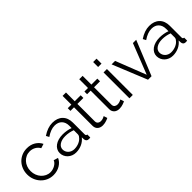

<svg xmlns="http://www.w3.org/2000/svg" viewBox="156 -1726 2732 2732"><g transform="rotate(-45 1521.5 -360.0)"><path d="M39 -262Q39 -317 58 -366Q77 -415 111.5 -451.5Q146 -488 194 -509Q242 -530 300 -530Q374 -530 429 -496.5Q484 -463 512 -406L446 -385Q424 -425 384.5 -447.5Q345 -470 297 -470Q257 -470 222.5 -454Q188 -438 162.5 -410.5Q137 -383 122.5 -345Q108 -307 108 -262Q108 -218 123 -179Q138 -140 164 -111.5Q190 -83 224.5 -66.5Q259 -50 298 -50Q323 -50 347.5 -57Q372 -64 393 -76.5Q414 -89 429 -105Q444 -121 450 -139L517 -119Q506 -91 485 -67.5Q464 -44 435.5 -26.5Q407 -9 372.5 0.5Q338 10 301 10Q244 10 196 -11.5Q148 -33 113 -70.5Q78 -108 58.5 -157Q39 -206 39 -262Z M755 10Q718 10 686.5 -2.5Q655 -15 631.5 -37Q608 -59 595 -88.5Q582 -118 582 -152Q582 -186 598 -215Q614 -244 643 -265Q672 -286 712 -297.5Q752 -309 800 -309Q840 -309 881 -302Q922 -295 954 -282V-329Q954 -398 915 -438.5Q876 -479 807 -479Q767 -479 725 -463Q683 -447 640 -417L616 -462Q717 -530 812 -530Q910 -530 966 -475Q1022 -420 1022 -323V-88Q1022 -60 1047 -60V0Q1030 3 1021 3Q995 3 980.5 -10Q966 -23 965 -46L963 -87Q927 -40 872.5 -15Q818 10 755 10ZM771 -42Q824 -42 868.5 -62Q913 -82 936 -115Q945 -124 949.5 -134.5Q954 -145 954 -154V-239Q920 -252 883.5 -259Q847 -266 809 -266Q737 -266 692 -236Q647 -206 647 -157Q647 -133 656.5 -112Q666 -91 682.5 -75.5Q699 -60 722 -51Q745 -42 771 -42Z M1415 -25Q1409 -22 1397.5 -17Q1386 -12 1371 -7Q1356 -2 1337 2Q1318 6 1297 6Q1275 6 1255 0Q1235 -6 1220 -18.5Q1205 -31 1196 -50Q1187 -69 1187 -94V-467H1115V-521H1187V-697H1255V-521H1375V-467H1255V-113Q1257 -84 1275.5 -70.5Q1294 -57 1318 -57Q1347 -57 1369 -66.5Q1391 -76 1397 -80Z M1750 -25Q1744 -22 1732.5 -17Q1721 -12 1706 -7Q1691 -2 1672 2Q1653 6 1632 6Q1610 6 1590 0Q1570 -6 1555 -18.5Q1540 -31 1531 -50Q1522 -69 1522 -94V-467H1450V-521H1522V-697H1590V-521H1710V-467H1590V-113Q1592 -84 1610.5 -70.5Q1629 -57 1653 -57Q1682 -57 1704 -66.5Q1726 -76 1732 -80Z M1835 0V-521H1903V0ZM1835 -630V-730H1903V-630Z M2209 0 1997 -521H2067L2246 -63L2426 -521H2492L2280 0Z M2704 10Q2667 10 2635.5 -2.5Q2604 -15 2580.5 -37Q2557 -59 2544 -88.5Q2531 -118 2531 -152Q2531 -186 2547 -215Q2563 -244 2592 -265Q2621 -286 2661 -297.5Q2701 -309 2749 -309Q2789 -309 2830 -302Q2871 -295 2903 -282V-329Q2903 -398 2864 -438.5Q2825 -479 2756 -479Q2716 -479 2674 -463Q2632 -447 2589 -417L2565 -462Q2666 -530 2761 -530Q2859 -530 2915 -475Q2971 -420 2971 -323V-88Q2971 -60 2996 -60V0Q2979 3 2970 3Q2944 3 2929.5 -10Q2915 -23 2914 -46L2912 -87Q2876 -40 2821.5 -15Q2767 10 2704 10ZM2720 -42Q2773 -42 2817.5 -62Q2862 -82 2885 -115Q2894 -124 2898.5 -134.5Q2903 -145 2903 -154V-239Q2869 -252 2832.5 -259Q2796 -266 2758 -266Q2686 -266 2641 -236Q2596 -206 2596 -157Q2596 -133 2605.5 -112Q2615 -91 2631.5 -75.5Q2648 -60 2671 -51Q2694 -42 2720 -42Z"/></g></svg>

Font: Boldmen
Style: Regular
Weight: 400
Designer: Matt McInerney, Pablo Impallari, Rodrigo Fuenzalida
Foundry: LIVING CONCEPT
Version: Version 1.000